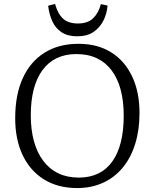

<svg xmlns="http://www.w3.org/2000/svg" viewBox="-20 -939 784 973"><path d="M371 14Q273 14 202.5 -30Q132 -74 94.5 -153.5Q57 -233 57 -340Q57 -458 95 -542Q133 -626 205 -671.5Q277 -717 378 -717Q474 -717 543 -674Q612 -631 649.5 -552Q687 -473 687 -366Q687 -280 665 -209.5Q643 -139 601.5 -89Q560 -39 501.5 -12.5Q443 14 371 14ZM379 -39Q435 -39 477.5 -59.5Q520 -80 549 -120.5Q578 -161 592.5 -219.5Q607 -278 607 -353Q607 -427 591.5 -484.5Q576 -542 545.5 -582.5Q515 -623 470.5 -644Q426 -665 367 -665Q311 -665 268 -644.5Q225 -624 195.5 -584Q166 -544 151 -486.5Q136 -429 136 -355Q136 -282 152 -223.5Q168 -165 199.5 -123.5Q231 -82 276 -60.5Q321 -39 379 -39ZM371 -755Q323 -755 292 -775.5Q261 -796 245 -831.5Q229 -867 224 -910L259 -919Q273 -869 299.5 -844.5Q326 -820 375 -820Q425 -820 452.5 -847Q480 -874 491 -918L525 -911Q522 -871 504.5 -835.5Q487 -800 454.5 -777.5Q422 -755 371 -755Z"/></svg>

Font: Literata 18pt Light
Style: Regular
Weight: 300
Designer: Latin by Veronika Burian and Jose Scaglione. Greek by Irene Vlachou. Cyrillic by Vera Evstafieva.
Foundry: TypeTogether
Version: Version 3.103;gftools[0.9.29]